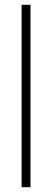

<svg xmlns="http://www.w3.org/2000/svg" viewBox="-20 -780 216 800"><path d="M107 0V-760H70V0Z"/></svg>

Font: Noto Sans Hebrew ExtraCondensed ExtraLight
Style: Regular
Weight: 200
Width: 2
Designer: Monotype Design Team
Foundry: Monotype Imaging Inc.
Version: Version 2.004